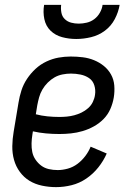

<svg xmlns="http://www.w3.org/2000/svg" viewBox="-20 -760 540 788"><path d="M210 8Q181 8 152.5 2Q124 -4 101 -18Q78 -32 61.5 -54.5Q45 -77 37.5 -104Q30 -131 30.5 -160.5Q31 -190 36 -219L56 -339Q60 -364 68 -389Q76 -414 91 -436.5Q106 -459 126 -477.5Q146 -496 170.5 -507.5Q195 -519 220 -523.5Q245 -528 270 -528Q295 -528 319.5 -525Q344 -522 366 -513Q388 -504 406 -489.5Q424 -475 435.5 -454.5Q447 -434 449 -409.5Q451 -385 447 -360Q443 -336 433 -313Q423 -290 405.5 -272Q388 -254 365.5 -241.5Q343 -229 319 -222Q295 -215 271 -212.5Q247 -210 224 -210Q196 -210 168.5 -212.5Q141 -215 115 -221L113 -208Q110 -190 109.5 -171.5Q109 -153 112.5 -136Q116 -119 126 -104.5Q136 -90 149.5 -80Q163 -70 180.5 -66Q198 -62 217 -62Q237 -62 258.5 -68Q280 -74 298 -87.5Q316 -101 330 -119.5Q344 -138 352 -158L418 -130Q405 -100 383.5 -73Q362 -46 334 -27Q306 -8 274 0Q242 8 210 8ZM224 -280Q239 -280 254.5 -281.5Q270 -283 285 -287Q300 -291 314.5 -298Q329 -305 341.5 -316Q354 -327 361 -341.5Q368 -356 370 -371Q373 -391 367 -410Q361 -429 345.5 -439.5Q330 -450 310.5 -454Q291 -458 271 -458Q254 -458 236.5 -454.5Q219 -451 204 -442.5Q189 -434 176 -421Q163 -408 154 -392.5Q145 -377 140.5 -360.5Q136 -344 133 -328L127 -291Q150 -285 174.5 -282.5Q199 -280 224 -280ZM293 -600Q263 -600 235 -607.5Q207 -615 187.5 -634Q168 -653 162 -681.5Q156 -710 161 -740H231Q229 -724 232 -708Q235 -692 246 -681.5Q257 -671 272 -667Q287 -663 303 -663Q319 -663 336 -667Q353 -671 367 -681.5Q381 -692 390 -708Q399 -724 401 -740H471Q466 -710 451 -681.5Q436 -653 410.5 -634Q385 -615 354 -607.5Q323 -600 293 -600Z"/></svg>

Font: Iosevka Term Curly
Style: Italic
Weight: 400
Italic angle: -9°
Designer: Belleve Invis
Foundry: Belleve Invis
Version: Version 32.3.0